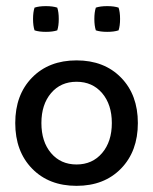

<svg xmlns="http://www.w3.org/2000/svg" viewBox="-20 -602 500 627"><path d="M293 -502.9Q288.1 -517.6 288.1 -540Q288.1 -562.5 293 -577.1Q307.6 -582 330.1 -582Q352.5 -582 367.2 -577.1Q372.1 -562.5 372.1 -540Q372.1 -517.6 367.2 -502.9Q352.5 -498 330.1 -498Q307.6 -498 293 -502.9ZM92.8 -502.9Q87.9 -517.6 87.9 -540Q87.9 -562.5 92.8 -577.1Q107.4 -582 129.9 -582Q152.3 -582 167 -577.1Q171.9 -562.5 171.9 -540Q171.9 -517.6 167 -502.9Q152.3 -498 129.9 -498Q107.4 -498 92.8 -502.9ZM115.2 -200.2Q115.2 -139.2 146.7 -102.1Q178.2 -64.9 230 -64.9Q281.7 -64.9 313.5 -102.3Q345.2 -139.6 345.2 -200.2Q345.2 -260.7 313.5 -297.9Q281.7 -335 230 -335Q178.2 -335 146.7 -297.9Q115.2 -260.7 115.2 -200.2ZM84.7 -51.5Q29.8 -107.9 29.8 -200.2Q29.8 -292.5 84.7 -348.6Q139.6 -404.8 230 -404.8Q320.3 -404.8 375.2 -348.6Q430.2 -292.5 430.2 -200.2Q430.2 -107.9 375.2 -51.5Q320.3 4.9 230 4.9Q139.6 4.9 84.7 -51.5Z"/></svg>

Font: Nikodecs
Style: Medium
Weight: 500
Version: Version 0.29